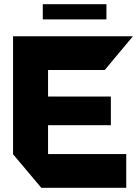

<svg xmlns="http://www.w3.org/2000/svg" viewBox="-20 -891 650 911"><path d="M176 0 42 -159V-160H579V0ZM42 -160V-719H208V-160ZM208 -297V-433H506V-297ZM208 -559V-719H610V-718L477 -559ZM183 -799V-871H485V-799Z"/></svg>

Font: Foldit
Style: Bold
Weight: 700
Version: Version 1.003